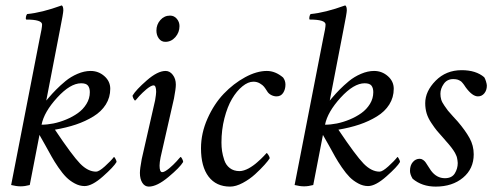

<svg xmlns="http://www.w3.org/2000/svg" viewBox="-20 -689 1859 715"><path d="M317.4 -424.8Q346.7 -424.8 368.7 -405.5Q390.6 -386.2 390.6 -358.4Q390.6 -326.2 374 -299.8Q357.4 -273.4 327.9 -255.4Q298.3 -237.3 262.9 -225.3Q227.5 -213.4 184.6 -206.1Q249 -109.9 278.3 -79.8Q307.6 -49.8 337.9 -49.8Q348.6 -49.8 370.6 -69.6Q392.6 -89.4 404.3 -104.5Q406.2 -104.5 410.2 -97.2Q414.1 -89.8 414.1 -85.9Q403.8 -67.9 363.3 -32Q322.8 3.9 294.9 3.9Q276.4 3.9 258.3 -5.9Q240.2 -15.6 226.6 -29.3Q212.9 -43 197.5 -65.4Q182.1 -87.9 172.4 -105.5Q162.6 -123 148.4 -148.7Q134.3 -174.3 127 -186.5L90.8 0Q72.8 4.9 56.6 4.9Q41 4.9 21.5 0L127.9 -545.9Q136.7 -585.4 136.7 -597.7Q136.7 -616.2 77.1 -616.2Q75.2 -619.1 76.7 -626.5Q78.1 -633.8 81.1 -636.7Q134.8 -641.6 210 -668.9Q215.8 -665.5 215.8 -650.4Q215.8 -640.6 203.1 -577.1L152.3 -314.5L163.1 -327.1Q173.8 -339.8 189 -355.2Q204.1 -370.6 223.9 -387Q243.7 -403.3 268.8 -414.1Q293.9 -424.8 317.4 -424.8ZM282.2 -378.9Q241.7 -378.9 192.9 -325.4Q144 -272 134.8 -224.6Q155.3 -224.6 178.7 -229.2Q202.1 -233.9 226.3 -243.9Q250.5 -253.9 270 -267.8Q289.6 -281.7 302 -302Q314.5 -322.3 314.5 -345.7Q314.5 -361.3 307.6 -370.1Q300.8 -378.9 282.2 -378.9Z M557.6 -315.4Q561.5 -338.9 561.5 -346.7Q561.5 -371.1 551.8 -371.1Q546.9 -371.1 539.8 -366.9Q532.7 -362.8 525.6 -356.9Q518.6 -351.1 511 -343.8Q503.4 -336.4 498 -330.6Q493.2 -324.2 488.3 -319.3L483.4 -314.5Q481 -314.5 477.3 -321.5Q473.6 -328.6 473.6 -333Q486.3 -354.5 526.6 -389.6Q566.9 -424.8 596.7 -424.8Q612.3 -424.8 623.5 -410.2Q634.8 -395.5 634.8 -374Q634.8 -358.4 627.9 -322.3L578.1 -103.5Q574.2 -84 574.2 -72.3Q574.2 -47.9 584 -47.9Q588.9 -47.9 595.9 -52Q603 -56.2 610.1 -62Q617.2 -67.9 624.8 -75.2Q632.3 -82.5 637.7 -88.4Q642.6 -94.7 647.5 -99.6L652.3 -104.5Q654.8 -104.5 658.4 -97.4Q662.1 -90.3 662.1 -85.9Q649.9 -65.4 607.2 -29.8Q564.5 5.9 534.2 5.9Q519 5.9 510 -8.3Q501 -22.5 501 -44.9Q501 -60.5 507.8 -96.7ZM613.3 -630.9Q628.4 -630.9 638.4 -619.1Q648.4 -607.4 648.4 -591.8Q648.4 -568.4 633.1 -550.8Q617.7 -533.2 595.7 -533.2Q580.6 -533.2 571.5 -545.7Q562.5 -558.1 562.5 -575.2Q562.5 -597.7 577.1 -614.3Q591.8 -630.9 613.3 -630.9Z M973.6 -424.8Q1005.4 -424.8 1034.2 -400.4Q1043 -388.7 1043 -374Q1043 -356 1034.4 -343Q1025.9 -330.1 1009.8 -330.1Q999.5 -330.1 989.5 -335.4Q979.5 -340.8 974.6 -349.6Q967.8 -360.4 963.1 -366.2Q958.5 -372.1 947.8 -378.4Q937 -384.8 923.8 -384.8Q903.8 -384.8 882.6 -367.4Q861.3 -350.1 844 -320.8Q826.7 -291.5 815.7 -248.5Q804.7 -205.6 804.7 -158.2Q804.7 -141.6 806.9 -126.5Q809.1 -111.3 815.2 -92.8Q821.3 -74.2 835.9 -63Q850.6 -51.8 872.1 -51.8Q879.9 -51.8 888.9 -54.7Q897.9 -57.6 906 -62Q914.1 -66.4 922.6 -72.5Q931.2 -78.6 937.7 -84.5Q944.3 -90.3 951.2 -96.7Q958 -103 961.9 -107.4Q965.8 -111.3 969.2 -115.2L972.7 -119.1Q975.1 -119.1 979.7 -111.6Q984.4 -104 984.4 -99.6Q979.5 -91.3 965.1 -75.2Q950.7 -59.1 930.2 -40.3Q909.7 -21.5 884 -7.8Q858.4 5.9 836.9 5.9Q785.2 5.9 756.8 -31.2Q728.5 -68.4 728.5 -136.7Q728.5 -192.9 752.7 -247.3Q776.9 -301.8 813.2 -339.8Q849.6 -377.9 892.8 -401.4Q936 -424.8 973.6 -424.8Z M1373 -424.8Q1402.3 -424.8 1424.3 -405.5Q1446.3 -386.2 1446.3 -358.4Q1446.3 -326.2 1429.7 -299.8Q1413.1 -273.4 1383.5 -255.4Q1354 -237.3 1318.6 -225.3Q1283.2 -213.4 1240.2 -206.1Q1304.7 -109.9 1334 -79.8Q1363.3 -49.8 1393.6 -49.8Q1404.3 -49.8 1426.3 -69.6Q1448.2 -89.4 1460 -104.5Q1461.9 -104.5 1465.8 -97.2Q1469.7 -89.8 1469.7 -85.9Q1459.5 -67.9 1418.9 -32Q1378.4 3.9 1350.6 3.9Q1332 3.9 1314 -5.9Q1295.9 -15.6 1282.2 -29.3Q1268.6 -43 1253.2 -65.4Q1237.8 -87.9 1228 -105.5Q1218.3 -123 1204.1 -148.7Q1189.9 -174.3 1182.6 -186.5L1146.5 0Q1128.4 4.9 1112.3 4.9Q1096.7 4.9 1077.1 0L1183.6 -545.9Q1192.4 -585.4 1192.4 -597.7Q1192.4 -616.2 1132.8 -616.2Q1130.9 -619.1 1132.3 -626.5Q1133.8 -633.8 1136.7 -636.7Q1190.4 -641.6 1265.6 -668.9Q1271.5 -665.5 1271.5 -650.4Q1271.5 -640.6 1258.8 -577.1L1208 -314.5L1218.8 -327.1Q1229.5 -339.8 1244.6 -355.2Q1259.8 -370.6 1279.5 -387Q1299.3 -403.3 1324.5 -414.1Q1349.6 -424.8 1373 -424.8ZM1337.9 -378.9Q1297.4 -378.9 1248.5 -325.4Q1199.7 -272 1190.4 -224.6Q1210.9 -224.6 1234.4 -229.2Q1257.8 -233.9 1282 -243.9Q1306.2 -253.9 1325.7 -267.8Q1345.2 -281.7 1357.7 -302Q1370.1 -322.3 1370.1 -345.7Q1370.1 -361.3 1363.3 -370.1Q1356.4 -378.9 1337.9 -378.9Z M1699.2 -427.7Q1752.4 -427.7 1783.2 -401.4Q1786.6 -396.5 1789.8 -386Q1793 -375.5 1793 -370.1Q1793 -353 1783.7 -341.6Q1774.4 -330.1 1759.8 -330.1Q1738.8 -330.1 1713.9 -364.3Q1713.4 -365.2 1710.2 -369.9Q1707 -374.5 1706.1 -375.7Q1705.1 -377 1702.1 -380.6Q1699.2 -384.3 1697.5 -385.5Q1695.8 -386.7 1692.1 -388.9Q1688.5 -391.1 1685.3 -392.1Q1682.1 -393.1 1677.7 -393.8Q1673.3 -394.5 1668 -394.5Q1645 -394.5 1632.6 -376.7Q1620.1 -358.9 1620.1 -339.8Q1620.1 -328.6 1623 -318.4Q1626 -308.1 1634.8 -295.7Q1643.6 -283.2 1647.9 -277.3Q1652.3 -271.5 1667 -255.6Q1681.6 -239.7 1684.6 -236.3Q1712.9 -203.1 1728.5 -175Q1744.1 -147 1744.1 -114.3Q1744.1 -60.5 1704.3 -27.3Q1664.6 5.9 1602.5 5.9Q1551.3 5.9 1516.6 -23.4Q1506.8 -39.6 1506.8 -52.7Q1506.8 -73.2 1517.3 -85.4Q1527.8 -97.7 1543 -97.7Q1549.8 -97.7 1555.9 -93.3Q1562 -88.9 1565.4 -83.7Q1568.8 -78.6 1575.2 -68.6Q1581.5 -58.6 1585 -53.7Q1606 -25.4 1636.7 -25.4Q1662.6 -25.4 1673.6 -43.2Q1684.6 -61 1684.6 -82Q1684.6 -86.9 1683.6 -92Q1682.6 -97.2 1681.9 -101.3Q1681.2 -105.5 1678.5 -111.1Q1675.8 -116.7 1674.3 -119.9Q1672.9 -123 1668.7 -128.9Q1664.6 -134.8 1662.8 -137.2Q1661.1 -139.6 1655.8 -146.2Q1650.4 -152.8 1648.9 -154.5Q1647.5 -156.2 1641.1 -163.3Q1634.8 -170.4 1633.8 -171.9Q1615.7 -191.9 1607.4 -201.9Q1599.1 -211.9 1586.7 -230.5Q1574.2 -249 1568.8 -266.8Q1563.5 -284.7 1563.5 -304.7Q1563.5 -349.1 1602.3 -388.4Q1641.1 -427.7 1699.2 -427.7Z"/></svg>

Font: Amiri
Style: Slanted
Weight: 400
Italic angle: 9°
Designer: Khaled Hosny
Version: Version 000.107